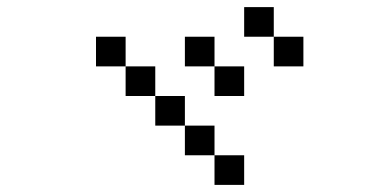

<svg xmlns="http://www.w3.org/2000/svg" viewBox="-20 -770 1040 540"><path d="M750 -583.3V-666.7H833.3V-583.3ZM750 -750V-666.7H666.7V-750ZM333.3 -583.3H416.7V-500H333.3ZM333.3 -666.7V-583.3H250V-666.7ZM500 -416.7H416.7V-500H500ZM500 -333.3V-416.7H583.3V-333.3ZM500 -583.3V-666.7H583.3V-583.3ZM666.7 -333.3V-250H583.3V-333.3ZM666.7 -583.3V-500H583.3V-583.3Z"/></svg>

Font: Galmuri11 Regular
Style: Regular
Weight: 400
Designer: Minseo Lee (Quiple)
Version: Version 2.356;hotconv 1.1.0;makeotfexe 2.6.0 DEVELOPMENT